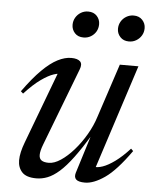

<svg xmlns="http://www.w3.org/2000/svg" viewBox="-51 -719 613 771"><g transform="rotate(5 256.0 -333.0)"><path d="M280 -25.5 330.5 -187.5H334.5Q298.5 -128.5 269.8 -89.8Q241 -51 216.2 -29.2Q191.5 -7.5 169.2 1.2Q147 10 124 10Q83.5 10 66.2 -8.8Q49 -27.5 49 -56.5Q49 -72 53.2 -90.5Q57.5 -109 65.5 -130L179.5 -433.5L192 -415.5Q179.5 -419 157.8 -412Q136 -405 106.8 -384.2Q77.5 -363.5 41.5 -324.5L32 -333Q71.5 -388 105 -421.2Q138.5 -454.5 167.5 -469.2Q196.5 -484 222 -484Q247.5 -484 258 -473.5Q268.5 -463 259.5 -440.5L139.5 -127Q134.5 -114 132 -103.5Q129.5 -93 129.5 -85Q129.5 -70 139.2 -63.2Q149 -56.5 168.5 -56.5Q190.5 -56.5 216.5 -73.8Q242.5 -91 268.2 -120.2Q294 -149.5 315 -185.5Q336 -221.5 347.5 -258.5L418.5 -474H493.5L353.5 -42L349 -57Q363.5 -53.5 385.5 -61Q407.5 -68.5 435 -88.5Q462.5 -108.5 493 -142L502 -133Q444.5 -52 399.8 -21Q355 10 320 10Q294 10 284.5 1Q275 -8 280 -25.5ZM263.5 -570Q241 -570 228.2 -584Q215.5 -598 215.5 -617Q215.5 -633 223.2 -646.2Q231 -659.5 244.2 -667.5Q257.5 -675.5 273.5 -675.5Q296 -675.5 308.8 -661.5Q321.5 -647.5 321.5 -628.5Q321.5 -612 314 -599Q306.5 -586 293.2 -578Q280 -570 263.5 -570ZM446.5 -570Q424.5 -570 411.5 -584Q398.5 -598 398.5 -617Q398.5 -633 406.2 -646.2Q414 -659.5 427.5 -667.5Q441 -675.5 457 -675.5Q479 -675.5 492 -661.5Q505 -647.5 505 -628.5Q505 -612 497.2 -599Q489.5 -586 476.2 -578Q463 -570 446.5 -570Z"/></g></svg>

Font: Newsreader 48pt
Style: Italic
Weight: 400
Italic angle: -17°
Version: Version 1.003